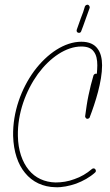

<svg xmlns="http://www.w3.org/2000/svg" viewBox="-20 -755 463 805"><path d="M302 -631C300 -625 302 -620 307 -618C313 -616 318 -618 320 -623C326 -638 332 -655 338 -672C344 -689 350 -706 356 -722C357 -727 354 -733 349 -735C344 -736 338 -733 336 -728C332 -713 326 -696 319 -679C313 -662 307 -645 302 -631ZM379 -32C383 -35 383 -42 379 -46C376 -50 369 -50 365 -46C344 -28 319 -13 292 -4C266 6 239 10 213 10C167 9 128 -9 101 -42C73 -76 56 -125 55 -185C53 -280 88 -374 139 -445C190 -514 257 -560 321 -560C346 -560 363 -553 373 -539C384 -525 388 -505 388 -481C388 -470 387 -458 386 -445L385 -446C380 -447 374 -444 372 -439C364 -412 357 -384 351 -355C345 -327 341 -297 337 -268C337 -266 337 -264 338 -263C338 -262 338 -262 339 -262C340 -260 341 -258 343 -258C344 -257 344 -257 345 -257H346C348 -257 350 -257 351 -258C352 -258 352 -258 352 -259C354 -260 356 -261 356 -263C368 -294 381 -332 391 -370C401 -408 408 -447 408 -481C408 -510 402 -534 389 -551C376 -569 354 -580 321 -580C251 -580 178 -531 123 -457C69 -383 33 -285 35 -185C37 -119 55 -66 85 -30C116 8 160 29 213 30C240 31 270 25 299 15C328 4 356 -11 379 -32Z"/></svg>

Font: Mistral SingleLine OTF-SVG Regular
Style: Regular
Weight: 300
Designer: François Chastanet, Élisa Garzelli, Anais Alves, Morgane Autin
Foundry: institut supérieur des arts et du design Toulouse / isdaT
Version: Version 1.000;hotconv 1.0.117;makeotfexe 2.5.65602 DEVELOPME